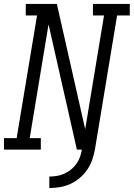

<svg xmlns="http://www.w3.org/2000/svg" viewBox="-33 -755 675 969"><path d="M216 194V136Q234 136 253 133Q272 130 290.5 122Q309 114 325 101Q341 88 352.5 72Q364 56 370.5 37.5Q377 19 380 0H355L283 -318L212 -632L117 -58H173V0H-13V-58H51L154 -677H97V-735H254L384 -160L397 -103L492 -677H436V-735H622V-677H558L446 0Q441 27 432 52.5Q423 78 407 101.5Q391 125 369 143.5Q347 162 321.5 173.5Q296 185 269 189.5Q242 194 216 194Z"/></svg>

Font: Iosevka Slab Light Extended
Style: Italic
Weight: 300
Width: 7
Italic angle: -9°
Monospace: yes
Designer: Belleve Invis
Foundry: Belleve Invis
Version: Version 11.1.0; ttfautohint (v1.8.3)